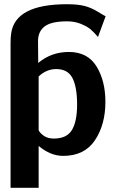

<svg xmlns="http://www.w3.org/2000/svg" viewBox="-20 -728 562 909"><path d="M30 161V-523Q30 -553 33 -571Q53 -708 297 -708Q348 -708 379.5 -700Q411 -692 443 -672.5Q475 -653 480 -651L444 -553Q424 -576 409 -589Q394 -602 364 -614.5Q334 -627 298 -627Q223 -627 191.5 -603Q160 -579 160 -533Q160 -515 160.5 -481Q161 -447 161 -430Q223 -482 306 -482Q395 -482 437 -413.5Q479 -345 479 -246Q479 -138 429.5 -64Q380 10 279 10Q219 10 163 -37V161ZM163 -111Q170 -97 188.5 -84.5Q207 -72 235 -72Q296 -72 320.5 -112.5Q345 -153 345 -233Q345 -316 323 -358.5Q301 -401 246 -401Q200 -401 163 -366V-336V-166Z"/></svg>

Font: Coval
Style: ExtraBold
Weight: 800
Foundry: Context Ltd
Version: Version 001.000